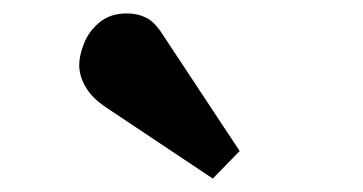

<svg xmlns="http://www.w3.org/2000/svg" viewBox="-20 -838 540 286"><path d="M297 -572 138 -678Q117 -692 107.5 -708.5Q98 -725 98 -741Q98 -755 105 -773Q112 -791 128 -804.5Q144 -818 169 -818Q185 -818 198 -811.5Q211 -805 224 -784L337 -613Z"/></svg>

Font: Literata 18pt ExtraBold
Style: Regular
Weight: 800
Designer: Latin by Veronika Burian and Jose Scaglione. Greek by Irene Vlachou. Cyrillic by Vera Evstafieva.
Foundry: TypeTogether
Version: Version 3.103;gftools[0.9.29]